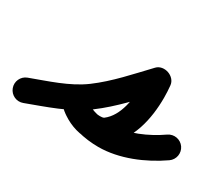

<svg xmlns="http://www.w3.org/2000/svg" viewBox="-119 -467 771 672"><g transform="rotate(30 266.5 -131.5)"><path d="M15.8 42.1C15.8 42.1 15.8 42.1 15.8 42.1C91.8 13.6 173.1 -12.1 238.8 -60.9C305.3 -110.2 361.4 -173.7 418.5 -233.4C430.6 -246 410.4 -261.3 387.6 -269.2C364.9 -277.1 339.5 -277.4 341.2 -260C342.5 -246.7 343.3 -233.5 343.3 -220C343.3 -165.5 334 -90.3 287 -55C283.6 -52.4 275.1 -52.1 270.8 -52.1C249.2 -52.1 227.7 -61.9 211 -75.2C187.7 -93.7 162.1 -85.7 148 -68.3C134 -51 131.4 -24.2 154.4 -5.3C197.6 30.4 265.1 44.2 319.8 44.2C403.5 44.2 490.6 7.3 558.7 -40C579.1 -54.2 584.1 -82.3 570 -102.7C555.8 -123.1 527.7 -128.1 507.3 -114C454.5 -77.3 384.9 -45.8 319.8 -45.8C286.9 -45.8 238 -52.9 211.6 -74.7C188.7 -93.6 162.9 -85.4 148.7 -67.8C134.4 -50.2 131.7 -23.3 155 -4.8C187.6 21.2 228.8 37.9 270.8 37.9C295.5 37.9 321 32 341 17C413 -37 433.3 -134.9 433.3 -220C433.3 -236.5 432.4 -252.6 430.8 -268.9C429.1 -286.3 415.8 -299.3 399.9 -304.8C384 -310.2 365.6 -308.2 353.5 -295.6C300 -239.6 247.5 -179.3 185.2 -133.1C126.7 -89.8 51.9 -67.6 -15.8 -42.1C-39.1 -33.4 -50.9 -7.4 -42.1 15.8C-33.4 39.1 -7.4 50.9 15.8 42.1Z"/></g></svg>

Font: FRB American Cursive Guidelines Black
Style: Bold Italic
Weight: 900
Italic angle: -25°
Version: Version 2.0;Modular Font Editor K font №1